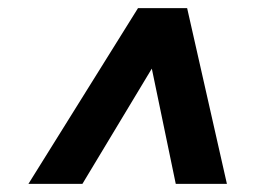

<svg xmlns="http://www.w3.org/2000/svg" viewBox="-20 -710 640 473"><path d="M50 -257 320 -690H441L539 -257H413L354 -541L183 -257Z"/></svg>

Font: Radio Canada SemiBold
Style: Italic
Weight: 600
Italic angle: -12°
Designer: Charles Daoud, Etienne Aubert Bonn, Alexandre Saumier Demers, Jacques Le Bailly
Foundry: Radio-Canada
Version: Version 2.104; ttfautohint (v1.8.4.7-5d5b);gftools[0.9.28.de